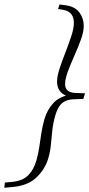

<svg xmlns="http://www.w3.org/2000/svg" viewBox="-95 -732 412 885"><path d="M297 -302 289 -276 248 -274.5Q223.5 -274 206.5 -266.2Q189.5 -258.5 178.2 -241.8Q167 -225 159 -197Q149.5 -163 146 -129.8Q142.5 -96.5 139.5 -64.5Q136.5 -32.5 127.5 -2Q113 47 74 85Q35 123 -33 129.5L-75 133.5L-72.5 109.5L-36 106Q10 101 35 76Q60 51 72.5 8.5Q81 -21 85.8 -52.8Q90.5 -84.5 95.5 -117.5Q100.5 -150.5 110 -183.5Q123 -227.5 151.8 -258Q180.5 -288.5 233 -296L229.5 -285Q207.5 -289.5 194 -299.5Q180.5 -309.5 174.2 -324Q168 -338.5 168 -356Q168 -381 179.8 -416.5Q191.5 -452 206.8 -491Q222 -530 233.8 -565.8Q245.5 -601.5 245.5 -627Q245.5 -651.5 233.5 -667Q221.5 -682.5 194.5 -687L172.5 -690.5L179.5 -711.5L208.5 -707.5Q251 -701.5 271 -674.5Q291 -647.5 291 -612.5Q291 -585.5 278 -549.8Q265 -514 248 -475.8Q231 -437.5 218 -402.8Q205 -368 205 -344Q205 -325 216.8 -314.8Q228.5 -304.5 253 -303.5Z"/></svg>

Font: Newsreader 16pt 16pt Light
Style: Italic
Weight: 300
Italic angle: -17°
Version: Version 1.003